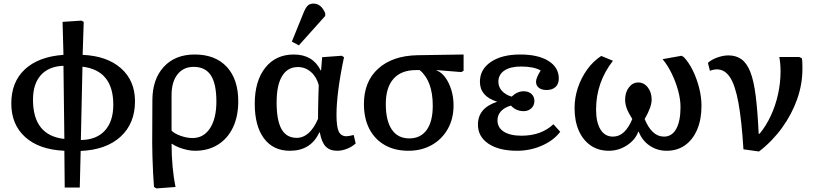

<svg xmlns="http://www.w3.org/2000/svg" viewBox="-20 -827 4549 1071"><path d="M341 219 339 14Q199 8 121 -62Q43 -132 43 -250Q43 -370 119 -440.5Q195 -511 334 -521L329 -705L434 -712L447 -705L441 -521Q577 -515 655 -446Q733 -377 733 -262Q733 -138 652.5 -64.5Q572 9 430 15L425 219ZM339 -52 334 -460Q252 -457 208 -408Q164 -359 164 -271Q164 -71 339 -52ZM431 -46Q518 -47 565 -98.5Q612 -150 612 -243Q612 -434 440 -455Z M853 224 839 216Q836 182 834 138.5Q832 95 830.5 51Q829 7 829 -27L830 -267Q830 -385 893.5 -454Q957 -523 1066 -523Q1181 -523 1245 -454Q1309 -385 1309 -262Q1309 -178 1279.5 -116Q1250 -54 1195.5 -20Q1141 14 1068 14Q1037 14 1000.5 3Q964 -8 939 -25H937Q937 42 943 105Q949 168 959 216ZM1054 -57Q1116 -57 1151.5 -111.5Q1187 -166 1187 -261Q1187 -360 1156 -407Q1125 -454 1060 -454Q1003 -454 970 -412Q937 -370 937 -297V-98Q954 -81 988.5 -69Q1023 -57 1054 -57Z M1597 14Q1504 14 1452.5 -55Q1401 -124 1401 -248Q1401 -375 1459.5 -449Q1518 -523 1619 -523Q1725 -523 1769 -434H1771L1777 -508L1886 -516L1899 -508Q1879 -415 1868 -332Q1857 -249 1857 -187Q1857 -120 1869.5 -93.5Q1882 -67 1913 -67Q1924 -67 1953 -74L1964 -27Q1945 -9 1916.5 2.5Q1888 14 1861 14Q1820 14 1797 -9.5Q1774 -33 1764 -88H1761Q1714 14 1597 14ZM1635 -58Q1708 -58 1754 -164Q1754 -186 1754.5 -220.5Q1755 -255 1756 -290.5Q1757 -326 1758 -352Q1746 -398 1714.5 -425.5Q1683 -453 1642 -453Q1584 -453 1553.5 -402.5Q1523 -352 1523 -256Q1523 -155 1550.5 -106.5Q1578 -58 1635 -58ZM1647 -574 1608 -595 1675 -760Q1686 -786 1697.5 -796.5Q1709 -807 1729 -807Q1771 -807 1794 -754V-738Z M2258 14Q2182 14 2126 -18Q2070 -50 2040 -108.5Q2010 -167 2010 -247Q2010 -372 2089.5 -444Q2169 -516 2308 -519L2566 -523V-432L2553 -425L2416 -436V-434Q2444 -423 2465 -393.5Q2486 -364 2498 -324Q2510 -284 2510 -239Q2510 -165 2478 -108Q2446 -51 2389 -18.5Q2332 14 2258 14ZM2263 -55Q2326 -55 2360 -102Q2394 -149 2394 -237Q2394 -376 2321 -436H2300Q2218 -436 2175 -387.5Q2132 -339 2132 -247Q2132 -154 2165.5 -104.5Q2199 -55 2263 -55Z M2864 14Q2763 14 2704.5 -25.5Q2646 -65 2646 -132Q2646 -224 2752 -259V-260Q2657 -290 2657 -371Q2657 -440 2718 -481.5Q2779 -523 2882 -523Q2982 -523 3039.5 -487Q3097 -451 3097 -389Q3097 -359 3079 -342Q3061 -325 3029 -325Q3001 -325 2985.5 -337.5Q2970 -350 2970 -371Q2970 -392 2996 -434Q2957 -456 2886 -456Q2827 -456 2793.5 -433.5Q2760 -411 2760 -371Q2760 -342 2780 -320Q2800 -298 2834 -288Q2866 -318 2901 -318Q2928 -318 2944.5 -303Q2961 -288 2961 -264Q2961 -239 2944 -223Q2927 -207 2901 -207Q2859 -207 2830 -238Q2794 -228 2774.5 -206.5Q2755 -185 2755 -156Q2755 -115 2790.5 -92.5Q2826 -70 2889 -70Q2999 -70 3067 -134L3105 -92Q3069 -44 3003.5 -15Q2938 14 2864 14Z M3376 14Q3318 14 3275 -15.5Q3232 -45 3208.5 -98.5Q3185 -152 3185 -224Q3185 -282 3203.5 -337.5Q3222 -393 3255.5 -439.5Q3289 -486 3334 -515L3399 -488Q3305 -367 3305 -216Q3305 -145 3329.5 -105Q3354 -65 3399 -65Q3434 -65 3460.5 -90Q3487 -115 3507 -163Q3485 -198 3476 -222.5Q3467 -247 3467 -271Q3467 -312 3488 -339.5Q3509 -367 3540 -367Q3572 -367 3593.5 -339.5Q3615 -312 3615 -271Q3615 -230 3576 -163Q3595 -116 3622 -90.5Q3649 -65 3684 -65Q3728 -65 3752 -108Q3776 -151 3776 -230Q3776 -272 3763 -320.5Q3750 -369 3727.5 -415.5Q3705 -462 3676 -497L3782 -516L3795 -508Q3823 -478 3845 -433Q3867 -388 3880 -336.5Q3893 -285 3893 -237Q3893 -161 3869 -104.5Q3845 -48 3801.5 -17Q3758 14 3699 14Q3646 14 3604 -14.5Q3562 -43 3543 -92H3540Q3524 -47 3477.5 -16.5Q3431 14 3376 14Z M4214 18 4127 6Q4117 -156 4099 -254Q4081 -352 4052 -396Q4023 -440 3979 -440Q3960 -440 3940 -432L3929 -476Q3947 -494 3980.5 -506Q4014 -518 4043 -518Q4086 -518 4116 -496.5Q4146 -475 4165.5 -425.5Q4185 -376 4195.5 -291.5Q4206 -207 4212 -81H4217Q4253 -124 4279.5 -181Q4306 -238 4320 -301.5Q4334 -365 4334 -429Q4334 -474 4327 -509H4438L4453 -502Q4455 -492 4455.5 -480.5Q4456 -469 4456 -442Q4456 -357 4426.5 -273.5Q4397 -190 4343 -115Q4289 -40 4214 18Z"/></svg>

Font: Literata 12pt Medium
Style: Regular
Weight: 500
Designer: Latin by Veronika Burian and Jose Scaglione. Greek by Irene Vlachou. Cyrillic by Vera Evstafieva.
Foundry: TypeTogether
Version: Version 3.002